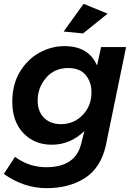

<svg xmlns="http://www.w3.org/2000/svg" viewBox="-29 -780 694 999"><path d="M403 -606 302 -616 406 -760 531 -709ZM214 199Q95 199 -9 125L49 36Q122 90 211 90Q363 90 393 -31L410 -98Q337 -27 240 -27Q150 -27 92.5 -87.5Q35 -148 35 -250Q35 -339 73 -404Q114 -472 176.2 -506Q238.5 -540 307 -540Q432 -540 476 -439L497 -535H627L521 -20Q494 95 412 147Q330 199 214 199ZM288 -134Q355 -134 401 -181.5Q447 -229 447 -300Q447 -354 416.5 -390Q386 -426 326 -426Q254 -426 210.5 -375Q167 -324 167 -257Q167 -199.5 200.5 -166.8Q234 -134 288 -134Z"/></svg>

Font: Argentum Sans Medium
Style: Italic
Weight: 500
Italic angle: -11°
Designer: Julieta Ulanovsky (font), Cristiano Sobral (main changes and remaster)
Foundry: Julieta Ulanovsky (font), Cristiano Sobral (main changes and remaster)
Version: Version 2.007;June 15, 2022;FontCreator 14.0.0.2814 64-bit; 